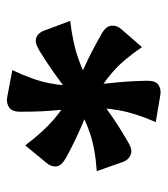

<svg xmlns="http://www.w3.org/2000/svg" viewBox="15 -532 482 552"><g transform="rotate(-90 256.0 -256.0)"><path d="M299.8 -77.5Q300.8 -50.2 288.4 -41.8Q276 -33.2 259 -36L181 -49.2Q206.8 -108.5 214.9 -154.8Q223 -201 221.6 -242.8Q220.2 -284.5 215.5 -330.1Q210.8 -375.8 210.8 -434.2Q209.8 -461.5 222.6 -470.4Q235.5 -479.2 251.5 -476.5L330.5 -461.5Q302.5 -403.2 293.2 -357Q284 -310.8 285.9 -268Q287.8 -225.2 293.1 -179.5Q298.5 -133.8 299.8 -77.5ZM79 -306.8Q54.8 -320.2 53.5 -335.1Q52.2 -350 63.8 -363.5L114 -424.5Q152.8 -373 188.5 -342.4Q224.2 -311.8 261.4 -292.1Q298.5 -272.5 340.2 -253.8Q382 -235 432.8 -206Q456.2 -193.5 458 -177.6Q459.8 -161.8 449 -149.2L396.5 -88.8Q360.2 -142.5 324.5 -173.4Q288.8 -204.2 251.1 -224.4Q213.5 -244.5 171.1 -262.1Q128.8 -279.8 79 -306.8ZM388.2 -384.8Q411.5 -398.5 425.1 -392.1Q438.8 -385.8 444.2 -369.5L472 -295.2Q407.5 -287.5 363.6 -272Q319.8 -256.5 284 -234.2Q248.2 -212 211.2 -185Q174.2 -158 123.5 -128.8Q101.2 -115 86.6 -121.5Q72 -128 66.5 -143.2L40 -218.8Q104.5 -223.2 149.4 -238.5Q194.2 -253.8 230.5 -277Q266.8 -300.2 303.6 -327.9Q340.5 -355.5 388.2 -384.8Z"/></g></svg>

Font: Marhey Light
Style: Regular
Weight: 300
Designer: Nur Syamsi & Bustanul Arifin
Foundry: Namelatype
Version: Version 1.000